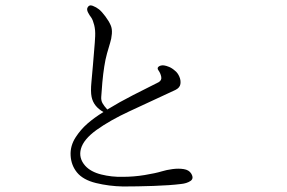

<svg xmlns="http://www.w3.org/2000/svg" viewBox="-20 -716 1040 696"><path d="M673 -87Q665 -100 646 -103Q627 -106 605 -103Q583 -100 567 -95Q544 -88 504.5 -81.5Q465 -75 425 -75Q385 -74 347 -83.5Q309 -93 289 -115Q264 -143 273.5 -177Q283 -211 330 -245Q379 -280 448 -312Q517 -344 616 -390Q632 -398 634 -411.5Q636 -425 630 -438.5Q624 -452 615 -459Q604 -469 593 -473.5Q582 -478 574 -479Q562 -480 555 -474.5Q548 -469 555 -460Q562 -450 564.5 -437.5Q567 -425 555 -418Q511 -396 462 -371Q413 -346 369 -319Q357 -332 351.5 -342Q346 -352 347 -365Q348 -385 351 -417.5Q354 -450 358 -475Q362 -501 368 -522.5Q374 -544 379 -560Q384 -575 385.5 -593.5Q387 -612 381 -625Q375 -639 362 -656.5Q349 -674 339 -682Q329 -690 316 -695Q303 -700 297 -688Q294 -681 299 -671Q304 -661 311 -652Q317 -643 321.5 -625Q326 -607 325 -585Q324 -563 321.5 -535.5Q319 -508 317 -481Q315 -455 311.5 -419.5Q308 -384 312 -365Q319 -330 355 -310Q321 -289 296.5 -267.5Q272 -246 254 -218Q234 -187 236 -152Q238 -117 259 -91Q281 -64 328 -52.5Q375 -41 426 -40Q477 -40 536.5 -42Q596 -44 636 -49Q657 -51 670.5 -60Q684 -69 673 -87Z"/></svg>

Font: Hannari
Style: Regular
Weight: 400
Version: Version 1.12